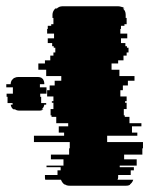

<svg xmlns="http://www.w3.org/2000/svg" viewBox="-34 -591 475 611"><path d="M307 -139H421V-119H419V-99H361V-84H401V-64H347V-59H392V-49H382V-34H342V-27Q342 -25 341.5 -23Q341 -21 340 -19H390Q387 -9 379 -4H381Q376 0 367 0H188Q178 0 173 -4H171Q164 -9 160 -19H110Q109 -22 109 -27V-34H149V-49H159V-59H114V-64H168V-84H128V-99H186V-119H188V-139H74V-159H170V-169H153V-189H183V-199H145V-219H130V-224H127V-244H136V-264H131V-269H136V-284H116V-304H124V-319H140V-334H161V-349H113V-369H88V-389H109V-399H126V-414H136V-424H142V-439H137V-444H132V-454H118V-469H138V-484H116V-499H118V-509H129V-514H136V-534H133V-544Q133 -555 142 -564H147Q151 -568 155 -569H154Q160 -571 164 -571H343Q347 -571 353 -569H354Q359 -568 362 -564H357Q366 -557 366 -544V-534H369V-514H362V-509H351V-499H349V-484H371V-469H351V-454H365V-444H370V-439H375V-424H369V-414H359V-399H342V-389H321V-369H346V-349H394V-334H373V-319H357V-304H349V-284H369V-269H364V-264H369V-244H360V-224H363V-219H378V-199H416V-189H386V-169H403V-159H307ZM114 -293H94V-283H97V-263H113V-258H107Q105 -247 98 -243H104Q99 -239 91 -239H28Q19 -239 14 -243H9Q2 -247 0 -258H6V-263H-10V-283H-13V-293H7V-313H-14V-323H0V-324Q0 -331 5 -338H6Q8 -341 11 -343H12Q17 -346 24 -346H87Q93 -346 99 -343H98Q100 -342 104 -338H103Q107 -333 107 -324V-323H93V-313H114Z"/></svg>

Font: Rubik Glitch
Style: Regular
Weight: 400
Designer: Hubert and Fischer, NaN
Foundry: Hubert and Fischer, NaN
Version: Version 2.200